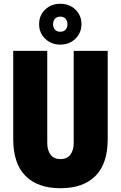

<svg xmlns="http://www.w3.org/2000/svg" viewBox="-20 -980 640 1016"><path d="M300 16Q180 16 115 -49Q50 -114 50 -244V-711H230V-224Q230 -184 248 -161Q266 -138 300 -138Q334 -138 352 -161Q370 -184 370 -224V-711H550V-244Q550 -114 485 -49Q420 16 300 16ZM299 -744Q251 -744 219 -775Q187 -806 187 -852Q187 -899 219 -929.5Q251 -960 299 -960Q347 -960 379 -929.5Q411 -899 411 -852Q411 -806 379 -775Q347 -744 299 -744ZM299 -812Q317 -812 327 -823Q337 -834 337 -852Q337 -870 327 -881Q317 -892 299 -892Q281 -892 271 -881Q261 -870 261 -852Q261 -834 271 -823Q281 -812 299 -812Z"/></svg>

Font: Geist Mono Black
Style: Regular
Weight: 900
Monospace: yes
Designer: Basement.studio, Andrés Briganti, Mateo Zaragoza
Foundry: Basement.studio, Vercel, Andrés Briganti, Guido Ferreyra, Mateo Zaragoza
Version: Version 1.500; ttfautohint (v1.8.4.7-5d5b)